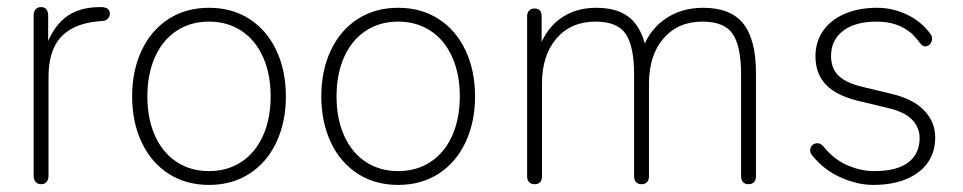

<svg xmlns="http://www.w3.org/2000/svg" viewBox="-20 -514 2718 542"><path d="M75 -18V-470Q75 -481 80.5 -487.5Q86 -494 96 -494Q106 -494 111 -487.5Q116 -481 116 -470V-371H106Q125 -432 162.5 -463Q200 -494 263 -494Q275 -494 282 -490.5Q289 -487 290 -477Q291 -469 285.5 -462.5Q280 -456 271 -455L260 -454Q211 -450 179 -431Q147 -412 132 -378.5Q117 -345 117 -297V-18Q117 -7 111.5 -0.5Q106 6 96 6Q86 6 80.5 -0.5Q75 -7 75 -18Z M353 -242Q353 -315 380 -372Q407 -429 456 -460.5Q505 -492 570 -492Q635 -492 684 -460.5Q733 -429 760 -372Q787 -315 787 -242Q787 -169 760 -112Q733 -55 684 -23.5Q635 8 570 8Q505 8 456 -23.5Q407 -55 380 -112Q353 -169 353 -242ZM744 -242Q744 -305 722.5 -353Q701 -401 661.5 -427Q622 -453 570 -453Q518 -453 478.5 -427Q439 -401 417.5 -353Q396 -305 396 -242Q396 -179 417.5 -131Q439 -83 478.5 -57Q518 -31 570 -31Q622 -31 661.5 -57Q701 -83 722.5 -131Q744 -179 744 -242Z M887 -242Q887 -315 914 -372Q941 -429 990 -460.5Q1039 -492 1104 -492Q1169 -492 1218 -460.5Q1267 -429 1294 -372Q1321 -315 1321 -242Q1321 -169 1294 -112Q1267 -55 1218 -23.5Q1169 8 1104 8Q1039 8 990 -23.5Q941 -55 914 -112Q887 -169 887 -242ZM1278 -242Q1278 -305 1256.5 -353Q1235 -401 1195.5 -427Q1156 -453 1104 -453Q1052 -453 1012.5 -427Q973 -401 951.5 -353Q930 -305 930 -242Q930 -179 951.5 -131Q973 -83 1012.5 -57Q1052 -31 1104 -31Q1156 -31 1195.5 -57Q1235 -83 1256.5 -131Q1278 -179 1278 -242Z M1468 -16V-468Q1468 -478 1473.5 -484Q1479 -490 1489 -490Q1499 -490 1504 -484.5Q1509 -479 1509 -468V-366H1498Q1516 -427 1559 -459.5Q1602 -492 1663 -492Q1727 -492 1761 -461Q1795 -430 1806 -365H1791Q1807 -423 1853.5 -457.5Q1900 -492 1965 -492Q2043 -492 2078.5 -447Q2114 -402 2114 -308V-16Q2114 -6 2108.5 0Q2103 6 2093 6Q2083 6 2077.5 0Q2072 -6 2072 -16V-304Q2072 -383 2048.5 -418Q2025 -453 1963 -453Q1894 -453 1853 -405.5Q1812 -358 1812 -278V-16Q1812 -6 1806.5 0Q1801 6 1791 6Q1781 6 1775.5 0Q1770 -6 1770 -16V-304Q1770 -383 1746.5 -418Q1723 -453 1661 -453Q1592 -453 1551 -405.5Q1510 -358 1510 -278V-16Q1510 -5 1504.5 0.5Q1499 6 1489 6Q1479 6 1473.5 0Q1468 -6 1468 -16Z M2273 -75Q2264 -86 2268.5 -97Q2273 -108 2284.5 -109.5Q2296 -111 2305 -100Q2334 -64 2372 -47.5Q2410 -31 2448 -31Q2512 -31 2544 -55.5Q2576 -80 2576 -124Q2576 -154 2555 -176Q2534 -198 2487 -209L2404 -229Q2341 -244 2311.5 -275Q2282 -306 2282 -355Q2282 -396 2303.5 -427Q2325 -458 2364.5 -475Q2404 -492 2456 -492Q2500 -492 2540 -473Q2580 -454 2606 -419Q2614 -409 2610 -397.5Q2606 -386 2595.5 -383.5Q2585 -381 2576 -394Q2569 -404 2554 -419Q2533 -437 2508.5 -445Q2484 -453 2455 -453Q2394 -453 2360 -427Q2326 -401 2326 -356Q2326 -321 2347 -300.5Q2368 -280 2414 -269L2497 -249Q2557 -235 2588.5 -202.5Q2620 -170 2620 -126Q2620 -85 2599 -55Q2578 -25 2538.5 -8.5Q2499 8 2445 8Q2400 8 2352.5 -13.5Q2305 -35 2273 -75Z"/></svg>

Font: SN Pro Thin
Style: Regular
Weight: 200
Designer: Tobias Whetton
Foundry: Supernotes
Version: Version 1.003;Glyphs 3.3 (3324)